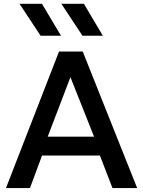

<svg xmlns="http://www.w3.org/2000/svg" viewBox="-20 -964 734 984"><path d="M10.5 0 282.5 -700H404L683 0H556.5L492 -167H195.5L133.5 0ZM224.5 -263.5H462L341 -568.5ZM507 -781H402.5L294.5 -944.5H410ZM292.5 -781H188L80 -944.5H195Z"/></svg>

Font: Geologica Roman
Style: Regular
Weight: 400
Designer: Sindre Bremnes, Frode Helland
Foundry: Monokrom Skriftforlag AS
Version: Version 1.010;gftools[0.9.28]